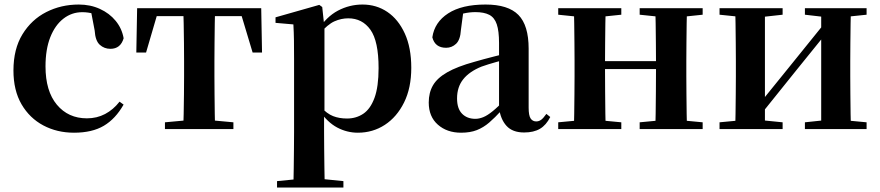

<svg xmlns="http://www.w3.org/2000/svg" viewBox="-20 -572 3899 851"><path d="M308.1 16.2Q233.1 16.2 172.2 -16Q111.3 -48.3 75.4 -109.8Q39.6 -171.4 39.6 -259.7Q39.6 -354.7 79.5 -419.9Q119.4 -485 185.1 -518.5Q250.9 -551.9 329 -551.9Q380.5 -551.9 422.8 -532.5Q465.2 -513.2 492.8 -479.5Q520.4 -445.8 528 -402.4Q514.4 -355.6 469.4 -355.6Q441.9 -355.6 422.1 -373.6Q402.4 -391.6 399.6 -436.8L381.8 -530.1L449.7 -486.3Q420.8 -503.2 396.1 -510.6Q371.4 -518 344.6 -518Q298.2 -518 261.2 -489.4Q224.1 -460.7 202.9 -407.1Q181.7 -353.5 181.7 -277.6Q181.7 -168.4 232 -108Q282.4 -47.5 365.2 -47.5Q409.5 -47.5 445.8 -66.7Q482.2 -85.9 509.9 -121.4L527.8 -108.4Q492.1 -45.4 440.3 -14.6Q388.5 16.2 308.1 16.2Z M584.2 -339.1 587.8 -535.7H1137.8L1141.4 -339.1H1099.7L1041.1 -534.2L1107 -500.4H618.6L684.5 -534.2L627.4 -339.1ZM711.1 0V-29.9L822.7 -40.2H903.6L1014.5 -29.9V0ZM792.2 0Q793.2 -25.5 794.1 -67.4Q794.9 -109.4 795.4 -154.7Q795.9 -200 795.9 -234.8V-301.2Q795.9 -335.7 795.4 -381Q794.9 -426.4 794.1 -468.7Q793.2 -511 792.2 -535.7H933.4Q932.4 -511 931.9 -468.7Q931.4 -426.4 930.9 -381Q930.4 -335.7 930.4 -301.2V-234.8Q930.4 -200 930.9 -154.7Q931.4 -109.4 931.9 -67.4Q932.4 -25.5 933.4 0Z M1207.9 259.3V230.8L1317 220.1H1396.4L1502.1 230.8V259.3ZM1280.4 259.3Q1281.4 217.3 1281.9 174.2Q1282.4 131 1282.9 89.9Q1283.4 48.8 1283.4 13.8V-308.7Q1283.4 -358.5 1282.9 -393Q1282.4 -427.5 1280.4 -463.8L1201.2 -470.7V-495.2L1395.2 -550.4L1408.2 -540.9L1416.8 -460.8L1418.1 -455V-75.6L1416.4 -63V13Q1416.4 47.8 1416.9 89.3Q1417.4 130.8 1417.9 174Q1418.4 217.3 1419.4 259.3ZM1566.1 16.2Q1518 16.2 1474.7 -6.7Q1431.4 -29.6 1395.3 -82.3H1383.1L1401.6 -97.8Q1429.5 -67.8 1456.5 -57.3Q1483.6 -46.7 1518.1 -46.7Q1558.7 -46.7 1590.3 -67.9Q1621.8 -89.1 1639.9 -138.2Q1658 -187.4 1658 -270.1Q1658 -389.4 1621.9 -440.1Q1585.8 -490.8 1523.6 -490.8Q1492.3 -490.8 1462.4 -477.5Q1432.5 -464.2 1395 -421.1L1380.1 -437.5H1388.5Q1426.3 -497.6 1477.7 -524.8Q1529.1 -551.9 1586.6 -551.9Q1648.4 -551.9 1696.9 -519.1Q1745.5 -486.2 1774.2 -423.5Q1802.9 -360.9 1802.9 -271.4Q1802.9 -182.3 1771 -117.9Q1739.1 -53.5 1685.7 -18.6Q1632.3 16.2 1566.1 16.2Z M2023.6 16.2Q1961.2 16.2 1920.8 -19.4Q1880.3 -54.9 1880.3 -117.6Q1880.3 -161.2 1899 -193.6Q1917.7 -226.1 1962.1 -251.5Q2006.6 -277 2082.4 -297.9Q2121.8 -309.4 2171.4 -322Q2221 -334.6 2261 -344.4V-318.9Q2221 -308.9 2181 -297.6Q2140.9 -286.4 2114.1 -276.7Q2060.3 -254.9 2033.1 -220.6Q2005.8 -186.4 2005.8 -135.9Q2005.8 -90.4 2028.1 -67.9Q2050.3 -45.3 2087 -45.3Q2103.3 -45.3 2121.7 -52.6Q2140.1 -59.9 2164.4 -79.7Q2188.8 -99.4 2222.3 -135.5L2237.8 -82.4H2202.7Q2173.6 -50.6 2148.2 -28.7Q2122.7 -6.8 2093.4 4.7Q2064 16.2 2023.6 16.2ZM2303.1 15.2Q2251.6 15.2 2224.9 -14.2Q2198.2 -43.6 2191.9 -94V-96.5V-381.4Q2191.9 -434.7 2181.8 -464.5Q2171.7 -494.3 2148.6 -506.3Q2125.5 -518.3 2087 -518.3Q2061.4 -518.3 2034.3 -512.2Q2007.2 -506.1 1970.8 -491.2L2033.1 -516.3L2022.9 -439.2Q2020.3 -395.9 2001.6 -378Q1982.8 -360.2 1957.3 -360.2Q1908.1 -360.2 1896.2 -406.5Q1905.9 -473.5 1966.4 -512.7Q2026.9 -551.9 2132.1 -551.9Q2232.4 -551.9 2277.7 -505.9Q2323.1 -459.8 2323.1 -356.2V-94.8Q2323.1 -60.3 2331.8 -47Q2340.6 -33.8 2356.7 -33.8Q2368.3 -33.8 2378.3 -40.9Q2388.3 -48.1 2401.7 -67.2L2418.9 -53.4Q2401 -17.5 2373.2 -1.1Q2345.4 15.2 2303.1 15.2Z M2522.9 0Q2524.6 -25.5 2525.1 -67.4Q2525.6 -109.4 2526.1 -154.7Q2526.6 -200 2526.6 -234.8V-301.2Q2526.6 -335.7 2526.1 -381Q2525.6 -426.4 2525.1 -468.7Q2524.6 -511 2522.9 -535.7H2664.6Q2663.6 -511 2663.1 -468.2Q2662.6 -425.4 2662.1 -378.2Q2661.6 -331 2661.6 -291.8V-270.6Q2661.6 -217.9 2662.1 -165Q2662.6 -112.1 2663.1 -68.8Q2663.6 -25.5 2664.6 0ZM2883.6 0Q2885.6 -25.5 2886.1 -68.8Q2886.6 -112.1 2887.1 -165Q2887.6 -217.9 2887.6 -270.6V-291.8Q2887.6 -331 2887.1 -378.2Q2886.6 -425.4 2886.1 -468.2Q2885.6 -511 2883.6 -535.7H3025Q3024 -511 3023.5 -468.7Q3023 -426.4 3022.5 -381Q3022 -335.7 3022 -301.2V-234.8Q3022 -200 3022.5 -154.7Q3023 -109.4 3023.5 -67.4Q3024 -25.5 3025 0ZM2454.2 0V-29.9L2564 -40.2H2625.6L2733.8 -29.9V0ZM2454.2 -506.8V-535.7H2733.8V-506.8L2625.6 -495.5H2564ZM2815.2 0V-29.9L2923.9 -40.2H2986.5L3094.4 -29.9V0ZM2815.2 -506.8V-535.7H3094.4V-506.8L2986.5 -495.5H2923.9ZM2593.9 -265.9V-301H2954.1V-265.9Z M3169.2 0V-29.9L3278 -40.2H3346.4L3448.8 -29.9V0ZM3547.6 0V-29.9L3644.5 -40.2H3712.3L3821 -29.9V0ZM3237.9 0Q3239.6 -25.5 3240.1 -67.4Q3240.6 -109.4 3241.1 -154.7Q3241.6 -200 3241.6 -234.8V-301.2Q3241.6 -335.7 3241.1 -381Q3240.6 -426.4 3240.1 -468.7Q3239.6 -511 3237.9 -535.7H3370.4V0ZM3341.7 -51.6 3293.4 -77.8H3318.4L3477.6 -274.4L3648 -485.4L3695.7 -460.9H3671.5L3507.2 -257.7ZM3619.8 0V-535.7H3751.6Q3750.6 -511 3750.1 -468.7Q3749.6 -426.4 3749.1 -381Q3748.6 -335.7 3748.6 -301.2V-234.8Q3748.6 -200 3749.1 -154.7Q3749.6 -109.4 3750.1 -67.4Q3750.6 -25.5 3751.6 0ZM3169.2 -506.8V-535.7H3448.8V-506.8L3346.7 -495.5H3279ZM3547.6 -506.8V-535.7H3821V-506.8L3712.5 -495.5H3644.8Z"/></svg>

Font: Noto Serif KR ExtraLight
Style: Regular
Weight: 200
Designer: Ryoko NISHIZUKA 西塚涼子 (kana & ideographs); Frank Grießhammer (Latin, Greek & Cyrillic); Wenlong ZHANG 张文龙 (bopomofo); San
Foundry: Adobe
Version: Version 2.002-H1;hotconv 1.1.0;makeotfexe 2.6.0